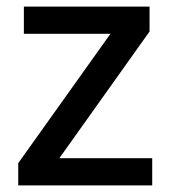

<svg xmlns="http://www.w3.org/2000/svg" viewBox="-20 -559 515 579"><path d="M439 0H35V-67L313 -457H52V-539H431V-464L159 -82H439Z"/></svg>

Font: Noto Sans Telugu Medium
Style: Regular
Weight: 500
Designer: Jelle Bosma - Monotype Design Team
Foundry: Monotype Imaging Inc.
Version: Version 2.005; ttfautohint (v1.8.4.7-5d5b)